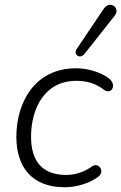

<svg xmlns="http://www.w3.org/2000/svg" viewBox="-20 -782 512 810"><path d="M253 8C301 8 357 -8 394 -36C424 -57 398 -100 368 -80C333 -54 293 -44 259 -44C154 -44 111 -107 111 -205C111 -321 166 -441 302 -441C347 -441 384 -430 419 -403C451 -380 476 -426 437 -453C404 -477 352 -494 301 -494C124 -494 49 -346 49 -205C49 -78 114 8 253 8ZM336 -554 464 -716C490 -748 443 -784 417 -744L304 -576C287 -551 318 -531 336 -554Z"/></svg>

Font: SN Pro Light
Style: Italic
Weight: 300
Italic angle: -8.99998°
Designer: Tobias Whetton
Foundry: Supernotes
Version: Version 1.001;Glyphs 3.2 (3249)